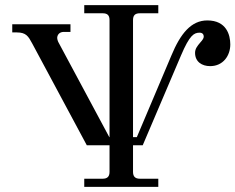

<svg xmlns="http://www.w3.org/2000/svg" viewBox="-20 -732 922 752"><path d="M28 -605H46C82 -605 91 -590 106 -562L320 -163H409V-59C409 -41 401 -32 382 -32H310V0H600V-32H528C509 -32 501 -41 501 -59V-163H539L689 -515C723 -595 740 -604 762 -604C774 -604 778 -596 778 -589C778 -583 775 -577 764 -565C753 -552 744 -541 744 -525C744 -490 771 -473 803 -473C854 -473 882 -514 882 -558C882 -595 867 -652 792 -652C729 -652 687 -601 651 -514L516 -195H501V-653C501 -672 509 -680 528 -680H600V-712H310V-680H382C401 -680 409 -672 409 -653V-195H408L208 -568C206 -572 204 -579 204 -583C204 -594 211 -606 228 -607H256V-637H28Z"/></svg>

Font: Old Standard
Style: Regular
Weight: 400
Designer: Alexey Kryukov <alexios@thessalonica.org.ru>
Version: Version 2.0